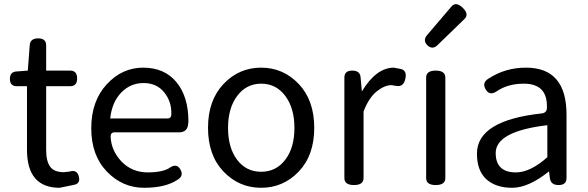

<svg xmlns="http://www.w3.org/2000/svg" viewBox="-20 -878 2789 911"><path d="M263 13Q108 13 108 -168V-469H60Q27 -469 27 -503.5Q27 -538 60 -539L112 -543L121 -663Q123 -696 161 -696Q199 -696 199 -663V-543H313Q346 -543 346 -506Q346 -469 313 -469H199V-166Q199 -113 218 -87Q237 -61 283 -61L310 -64Q345 -75 354 -41Q363 -7 331 -1Z M822 -25Q766 13 663.5 13Q561 13 487 -64Q413 -141 413 -269.5Q413 -398 486 -477.5Q559 -557 659.5 -557Q760 -557 817 -488.5Q874 -420 874 -302L873 -291Q870 -250 829 -250H523Q504 -250 505 -228Q508 -163 557 -111Q607 -60 681.5 -60Q756 -60 790 -85Q820 -103 836.5 -73Q853 -43 822 -25ZM503 -316H775Q794 -316 793 -339Q794 -397 758.5 -440.5Q723 -484 661 -484Q599 -484 555 -438.5Q511 -393 503 -316Z M1397.5 -64Q1324 13 1219 13Q1114 13 1040.5 -64Q967 -141 967 -271.5Q967 -402 1040.5 -479.5Q1114 -557 1219 -557Q1324 -557 1397.5 -479.5Q1471 -402 1471 -271.5Q1471 -141 1397.5 -64ZM1105 -120Q1148 -63 1219 -63Q1290 -63 1333.5 -120Q1377 -177 1377 -271Q1377 -365 1333.5 -423Q1290 -481 1219.5 -481Q1149 -481 1105.5 -423Q1062 -365 1062 -271Q1062 -177 1105 -120Z M1697 -444Q1765 -557 1849 -557L1880 -551Q1912 -545 1903.5 -505Q1895 -465 1862 -470L1838 -474Q1804 -474 1767 -444Q1730 -414 1705 -349V-33Q1705 0 1659.5 0Q1614 0 1614 -33V-510Q1614 -543 1651.5 -543Q1689 -543 1691 -510Z M2093 -33Q2093 0 2047.5 0Q2002 0 2002 -33V-510Q2002 -543 2047.5 -543Q2093 -543 2093 -510ZM2055 -663Q2032 -641 2008 -663Q1985 -686 2006 -711L2122 -847Q2143 -872 2175 -841.5Q2207 -811 2184 -788Z M2476 -557Q2668 -557 2668 -334V-33Q2668 0 2630.5 0Q2593 0 2589 -33L2585 -65Q2488 13 2410 13Q2332 13 2287 -28Q2243 -69 2243 -149Q2243 -307 2552 -340Q2577 -344 2575 -371Q2577 -481 2465 -481Q2388 -481 2334 -443Q2302 -423 2284 -454.5Q2266 -486 2298 -505Q2377 -557 2476 -557ZM2577 -284Q2332 -255 2332 -152Q2332 -60 2428 -60Q2496 -60 2577 -132Z"/></svg>

Font: Raw Maruko Gothic CJK TC
Style: Regular
Weight: 400
Version: Version 1.001